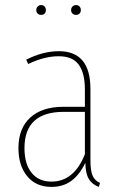

<svg xmlns="http://www.w3.org/2000/svg" viewBox="-20 -732 474 762"><path d="M143.1 -672.9Q134.8 -672.9 129.4 -678.2Q124 -683.6 124 -691.9Q124 -700.2 129.4 -706.1Q134.8 -711.9 143.1 -711.9Q151.9 -711.9 157 -706.3Q162.1 -700.7 162.1 -691.9Q162.1 -683.1 157 -678Q151.9 -672.9 143.1 -672.9ZM282.2 -672.9Q272.9 -672.9 267.6 -678.2Q262.2 -683.6 262.2 -691.9Q262.2 -700.7 267.8 -706.3Q273.4 -711.9 282.2 -711.9Q290.5 -711.9 295.7 -706.3Q300.8 -700.7 300.8 -691.9Q300.8 -683.6 295.7 -678.2Q290.5 -672.9 282.2 -672.9ZM338.9 -96.2Q338.9 -55.2 347.4 -35.2Q356 -15.1 377 -5.9L372.1 9.8Q344.7 -0.5 332 -22.5Q319.3 -44.4 318.8 -85.9Q295.4 -37.6 262.7 -13.9Q230 9.8 184.1 9.8Q123 9.8 88.1 -32.5Q53.2 -74.7 53.2 -144Q53.2 -222.7 100.1 -265.4Q147 -308.1 231 -308.1H316.9V-377Q316.9 -441.9 292.5 -475.3Q268.1 -508.8 212.9 -508.8Q156.2 -508.8 91.8 -478L84 -495.1Q149.9 -528.8 213.9 -528.8Q338.9 -528.8 338.9 -378.9ZM184.1 -11.2Q273.9 -11.2 316.9 -120.1V-288.1H232.9Q77.1 -288.1 77.1 -144Q77.1 -81.1 105.5 -46.1Q133.8 -11.2 184.1 -11.2Z"/></svg>

Font: Fira Sans Compressed Thin
Style: Regular
Weight: 100
Width: 1
Designer: Carrois Corporate & Edenspiekermann AG
Foundry: Carrois Corporate GbR & Edenspiekermann AG
Version: Version 4.203;PS 004.203;hotconv 1.0.88;makeotf.lib2.5.64775